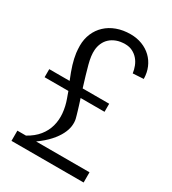

<svg xmlns="http://www.w3.org/2000/svg" viewBox="-174 -806 804 897"><g transform="rotate(30 227.5 -357.0)"><path d="M363.8 -558.1Q361.3 -577.1 354.2 -595.2Q347.2 -613.3 335 -627.4Q322.8 -641.6 305.4 -650.4Q288.1 -659.2 265.6 -659.2Q239.3 -659.2 219.2 -651.6Q199.2 -644 185.3 -631.1Q171.4 -618.2 163.8 -600.8Q156.2 -583.5 154.8 -564Q152.3 -534.2 164.1 -490Q175.8 -445.8 196.3 -380.4H339.4V-336.9H210.4Q216.3 -318.8 220.7 -304.7Q225.1 -290.5 228.5 -279.1Q231.9 -267.6 234.6 -258.3Q237.3 -249 239.3 -240.7Q243.2 -223.6 240.5 -202.6Q237.8 -181.6 225.8 -158Q213.9 -134.3 190.9 -108.6Q168 -83 131.8 -57.1H419.9V-2H30.8V-57.1H77.1Q114.3 -77.6 136.2 -105Q158.2 -132.3 167 -164.6Q175.8 -196.8 172.6 -232.4Q169.4 -268.1 156.2 -304.2Q154.3 -310.1 151.6 -316.7Q148.9 -323.2 144.5 -336.9H16.1V-380.4H126Q117.7 -400.9 111.3 -418.2Q105 -435.5 100.3 -450.9Q95.7 -466.3 92.5 -480.5Q89.4 -494.6 87.4 -508.8Q86.4 -518.1 85.7 -527.6Q85 -537.1 85 -546.9Q85 -583 97.9 -613.3Q110.8 -643.6 134.3 -665.5Q157.7 -687.5 190.9 -699.7Q224.1 -711.9 264.6 -711.9Q298.3 -711.9 326.9 -700.9Q355.5 -689.9 376.5 -669.9Q397.5 -649.9 409.2 -622.3Q420.9 -594.7 421.4 -561.5Q407.2 -560.5 392.6 -559.8Q377.9 -559.1 363.8 -558.1Z"/></g></svg>

Font: Twentytwelve Slab Light
Style: TwentytwelveSlab
Weight: 300
Designer: Domenico Catapano
Version: Version 1.00 2012